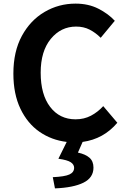

<svg xmlns="http://www.w3.org/2000/svg" viewBox="-20 -774 697 1062"><path d="M551 -187 629 -95Q553 -5 437 11L411 70Q453 79 475 98.5Q497 118 497 153Q497 209 441.5 236.5Q386 264 284 268L272 206Q338 203 364 191Q390 179 390 154Q390 136 371.5 123.5Q353 111 303 104L349 11Q265 1 198.5 -45Q132 -91 93 -172.5Q54 -254 54 -367Q54 -489 101 -575.5Q148 -662 226.5 -708Q305 -754 398 -754Q469 -754 524 -726Q579 -698 615 -659L537 -565Q509 -593 476 -610Q443 -627 401 -627Q317 -627 261 -559Q205 -491 205 -372Q205 -251 257.5 -182.5Q310 -114 398 -114Q445 -114 483 -134Q521 -154 551 -187Z"/></svg>

Font: Source Han Sans CN Bold
Style: Bold
Weight: 700
Designer: Ryoko NISHIZUKA 西塚涼子 (kana & ideographs); Paul D. Hunt (Latin, Greek & Cyrillic); Wenlong ZHANG 张文龙 (bopomofo); Sandoll 
Foundry: Adobe Systems Incorporated
Version: Version 1.00;May 30, 2023;FontCreator 11.5.0.2422 32-bit